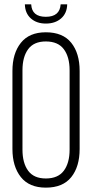

<svg xmlns="http://www.w3.org/2000/svg" viewBox="-20 -854 421 880"><path d="M258 -834H288Q287 -793 260 -769.5Q233 -746 190 -746Q148 -746 121.5 -769.5Q95 -793 94 -834H123Q126 -777 190 -777Q254 -777 258 -834ZM190 -706Q268 -706 306.5 -658Q345 -610 345 -529V-171Q345 -90 306.5 -42Q268 6 190 6Q114 6 75.5 -42.5Q37 -91 37 -171V-529Q37 -609 75.5 -657.5Q114 -706 190 -706ZM190 -664Q135 -664 109 -628.5Q83 -593 83 -532V-168Q83 -107 109 -71.5Q135 -36 190 -36Q246 -36 272.5 -71.5Q299 -107 299 -168V-532Q299 -593 272.5 -628.5Q246 -664 190 -664Z"/></svg>

Font: Bebas Neue Book
Style: Regular
Weight: 400
Designer: Ryoichi Tsunekawa
Foundry: Ryoichi Tsunekawa
Version: Version 001.003